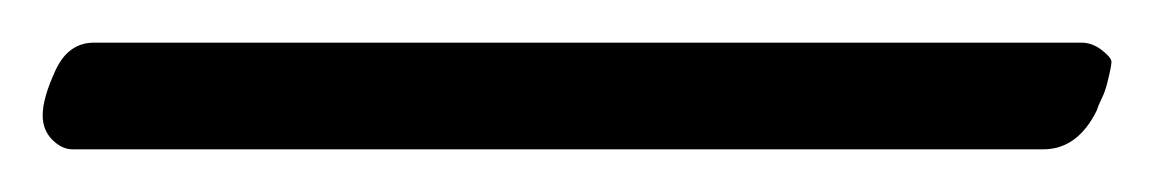

<svg xmlns="http://www.w3.org/2000/svg" viewBox="-20 112 541 90"><path d="M469 182H14Q9 182 4.5 177.5Q0 173 0 166Q0 158 6 145Q12 132 24 132H487Q492 132 496.5 135.5Q501 139 501 141Q501 142 500.5 144.5Q500 147 499 151Q498 155 496.5 158Q495 161 494 164Q485 182 469 182Z"/></svg>

Font: Benne
Style: Regular
Weight: 400
Designer: John-Daniel Harrington
Version: Version 1.001